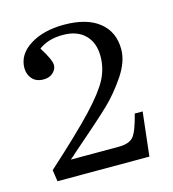

<svg xmlns="http://www.w3.org/2000/svg" viewBox="-78 -905 539 597"><g transform="rotate(-15 191.5 -606.5)"><path d="M35.2 -374 29.8 -411.1Q131.3 -502.9 180.2 -554.9Q229 -606.9 247.1 -641.6Q265.1 -676.3 265.1 -714.8Q265.1 -758.8 239.7 -783.9Q214.4 -809.1 168.9 -809.1Q121.1 -809.1 90.8 -786.1Q118.2 -742.7 118.2 -726.1Q118.2 -712.9 106.7 -701.9Q95.2 -690.9 76.2 -690.9Q52.2 -690.9 39.6 -705.3Q26.9 -719.7 26.9 -740.2Q26.9 -783.7 70.3 -811.3Q113.8 -838.9 180.2 -838.9Q253.4 -838.9 293.2 -807.1Q333 -775.4 333 -719.2Q333 -679.2 303 -634.8Q272.9 -590.3 237.8 -556.9Q202.6 -523.4 109.4 -442.9Q106 -439.5 104 -437.7Q102.1 -436 98.6 -433.3Q95.2 -430.7 92.8 -428.2H246.1Q280.8 -428.2 294.4 -444.3Q308.1 -460.4 321.8 -515.1H347.2L331.1 -374Z"/></g></svg>

Font: Literata Light
Style: Regular
Weight: 300
Designer: Latin by Veronika Burian and Jose Scaglione. Greek by Irene Vlachou. Cyrillic by Vera Evstafieva.
Foundry: TypeTogether
Version: Version 3.021